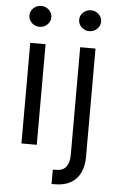

<svg xmlns="http://www.w3.org/2000/svg" viewBox="-62 -792 633 1038"><g transform="rotate(5 254.0 -273.0)"><path d="M77.1 0V-545.9H160.2V0ZM119.1 -636.7Q94.7 -636.7 77.1 -653.3Q59.6 -669.9 59.6 -693.4Q59.6 -716.8 77.1 -733.4Q94.7 -750 119.1 -750Q143.6 -750 161.1 -733.4Q178.7 -716.8 178.7 -693.4Q178.7 -669.9 161.1 -653.3Q143.6 -636.7 119.1 -636.7ZM348.1 -545.9H431.2V40Q431.6 90.3 414.3 127.2Q397 164.1 362.3 184.1Q327.6 204.1 274.9 204.1H258.3V126H273.9Q312.5 126 330.1 103.8Q347.7 81.5 348.1 40ZM389.2 -636.7Q364.7 -636.7 347.2 -653.3Q329.6 -669.9 329.6 -693.4Q329.6 -716.8 347.2 -733.4Q364.7 -750 389.2 -750Q413.6 -750 431.2 -733.4Q448.7 -716.8 448.7 -693.4Q448.7 -669.9 431.2 -653.3Q413.6 -636.7 389.2 -636.7Z"/></g></svg>

Font: Inter
Style: Regular
Weight: 400
Designer: Rasmus Andersson
Foundry: rsms
Version: Version 4.000;git-8c9346024